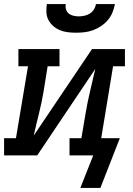

<svg xmlns="http://www.w3.org/2000/svg" viewBox="-29 -760 649 939"><path d="M343 -600Q323 -600 302.5 -602.5Q282 -605 264 -612.5Q246 -620 231.5 -632.5Q217 -645 208 -662Q199 -679 198 -699.5Q197 -720 200 -740H293Q290 -727 294 -714Q298 -701 307.5 -693.5Q317 -686 330 -683Q343 -680 356 -680Q370 -680 384 -683Q398 -686 410 -693.5Q422 -701 430 -713.5Q438 -726 440 -740H533Q529 -719 521 -699Q513 -679 498.5 -662Q484 -645 465.5 -632.5Q447 -620 426.5 -612.5Q406 -605 385 -602.5Q364 -600 343 -600ZM462 159H364L427 0H311V-84H369L390 -208Q399 -262 412 -315.5Q425 -369 437 -423L153 0H-9V-84H49L108 -436H61V-520H262V-436H204L184 -312Q175 -258 161.5 -204.5Q148 -151 136 -97L421 -520H582V-436H524L466 -84H557Z"/></svg>

Font: Iosevka Etoile Medium Oblique
Style: Regular
Weight: 500
Italic angle: -9°
Designer: Belleve Invis
Foundry: Belleve Invis
Version: Version 15.5.2; ttfautohint (v1.8.4)